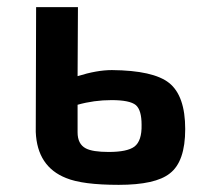

<svg xmlns="http://www.w3.org/2000/svg" viewBox="-20 -510 558 537"><path d="M197 -297Q251 -314 293 -314Q409 -313 453 -278Q498 -242 498 -149Q498 -58 455 -25Q415 7 312 7Q211 7 165 -12Q84 -44 80 -141L81 -490H198ZM197 -140Q197 -107 220 -95Q239 -85 284 -85Q336 -85 356 -100Q377 -116 376 -161Q376 -202 360 -216Q343 -230 292 -230Q243 -230 197 -217Z"/></svg>

Font: Taylor Sans Upright Semi Bold
Style: Regular
Weight: 600
Italic angle: -8°
Designer: Natanael Gama
Version: Version 1.001 September 8, 2015